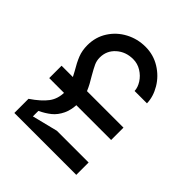

<svg xmlns="http://www.w3.org/2000/svg" viewBox="-195 -854 989 989"><g transform="rotate(45 300.0 -359.5)"><path d="M515 -344V-254H64V-344ZM515 0H64V-103Q120 -141 146 -176Q172 -211 172 -261Q172 -288 162.5 -310.5Q153 -333 132 -371Q108 -411 95.5 -442.5Q83 -474 83 -513Q83 -572 113 -619Q143 -666 193 -692.5Q243 -719 301 -719Q359 -719 407 -689.5Q455 -660 483 -613Q511 -566 512 -518H422Q421 -543 404.5 -569Q388 -595 360.5 -612Q333 -629 301 -629Q247 -629 210 -596Q173 -563 173 -513Q173 -490 182 -470.5Q191 -451 210 -418Q235 -378 248.5 -345.5Q262 -313 262 -270Q262 -221 245.5 -186.5Q229 -152 203.5 -131.5Q178 -111 144 -95V-55L284 -90H515Z"/></g></svg>

Font: Fliege Mono Thin
Style: Regular
Weight: 100
Version: Version 0.020;Glyphs 3.3 (3306)